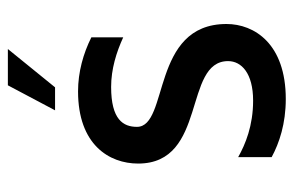

<svg xmlns="http://www.w3.org/2000/svg" viewBox="-146 -574 729 476"><g transform="rotate(-90 218.0 -336.5)"><path d="M182 -564H239L334 -681H244ZM229 -507C97 -507 50 -430 50 -358C50 -186 304 -247 304 -135C304 -102 274 -73 206 -73C144 -73 98 -92 66 -110V-27C101 -8 149 8 210 8C347 8 396 -70 396 -139C396 -327 141 -281 141 -361C141 -395 159 -425 240 -425C284 -425 326 -412 363 -395V-474C323 -494 277 -507 229 -507Z"/></g></svg>

Font: Maven Pro
Style: Medium
Weight: 500
Designer: Joe Prince
Foundry: Joe Prince
Version: Version 1.003